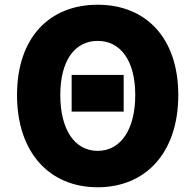

<svg xmlns="http://www.w3.org/2000/svg" viewBox="-20 -778 826 812"><path d="M283 -306H503V-461H283ZM393 14C596 14 734 -132 734 -376C734 -619 596 -758 393 -758C190 -758 52 -620 52 -376C52 -132 190 14 393 14ZM393 -140C295 -140 235 -231 235 -376C235 -520 295 -605 393 -605C491 -605 552 -520 552 -376C552 -231 491 -140 393 -140Z"/></svg>

Font: Noto Sans Korean Black
Style: Bold
Weight: 900
Designer: Ryoko NISHIZUKA (kana & ideographs); Paul D. Hunt (Latin, Greek & Cyrillic); Wenlong ZHANG (bopomofo); Sandoll Communica
Foundry: Adobe Systems Incorporated
Version: Version 1.000;PS 1;hotconv 1.0.78;makeotf.lib2.5.61930